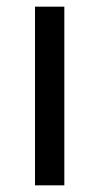

<svg xmlns="http://www.w3.org/2000/svg" viewBox="-20 -556 298 576"><path d="M173 0H85V-536H173Z"/></svg>

Font: Noto Sans Gunjala Gondi Semibold
Style: Regular
Weight: 600
Designer: Ek Type
Foundry: Ek Type
Version: Version 1.004; ttfautohint (v1.8.4.7-5d5b)